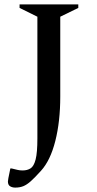

<svg xmlns="http://www.w3.org/2000/svg" viewBox="-20 -680 440 873"><path d="M49 173Q36 173 26 167Q16 161 16 145Q16 141 18 130.5Q20 120 27 86H33Q50 90 60 92.5Q70 95 83 95Q104 95 119 85.5Q134 76 142 45Q150 14 150 -51V-604L69 -644V-660H336V-644L254 -604V-241Q254 -128 231.5 -39Q209 50 166 97Q138 128 120 144Q102 160 86 166.5Q70 173 49 173Z"/></svg>

Font: Spectral Medium
Style: Regular
Weight: 500
Designer: Jean-Baptiste Levee
Foundry: Production Type
Version: Version 2.001